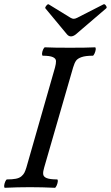

<svg xmlns="http://www.w3.org/2000/svg" viewBox="-26 -894 530 917"><path d="M313 -720.2Q302.2 -720.2 293.9 -730L190.9 -854Q188 -857.9 195.3 -866.9Q202.6 -876 207 -873L311 -809.1Q319.3 -804.2 326.2 -804.2Q333 -804.2 342.8 -809.1L467.8 -873Q473.6 -876.5 480 -867.2Q486.3 -857.9 481 -854L335 -729Q323.2 -720.2 313 -720.2ZM-2.9 2.9Q-6.8 1.5 -6.1 -7.3Q-5.4 -16.1 -1 -26.6Q3.4 -37.1 7.8 -37.1Q33.2 -37.1 49.6 -40.3Q65.9 -43.5 75.7 -51.5Q85.4 -59.6 90.3 -68.8Q95.2 -78.1 100.1 -94.2L236.8 -571.8Q241.7 -589.8 241.5 -602.3Q241.2 -614.7 226.3 -621.3Q211.4 -627.9 178.2 -627.9Q174.3 -629.4 174.8 -638.2Q175.3 -647 179.9 -657.5Q184.6 -668 189 -668Q229 -666 308.1 -666Q388.2 -666 428.2 -668Q432.1 -666.5 431.2 -657.7Q430.2 -648.9 425.5 -638.4Q420.9 -627.9 417 -627.9Q382.8 -627.9 363.8 -621.3Q344.7 -614.7 337.2 -604Q329.6 -593.3 323.2 -571.8L185.1 -94.2Q179.2 -75.2 180.2 -62.5Q181.2 -49.8 196.8 -43.5Q212.4 -37.1 247.1 -37.1Q251 -35.6 250 -26.9Q249 -18.1 244.4 -7.6Q239.7 2.9 235.8 2.9Q175.8 0 117.2 0Q57.1 0 -2.9 2.9Z"/></svg>

Font: Junicode SmCond Medium
Style: Italic
Weight: 500
Width: 4
Italic angle: -11°
Designer: Peter S. Baker
Version: Version 2.206